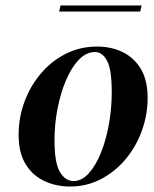

<svg xmlns="http://www.w3.org/2000/svg" viewBox="-20 -666 563 701"><path d="M236 15Q184 15 141 -5.5Q98 -26 73 -67.5Q48 -109 48 -173Q48 -237 69.5 -295Q91 -353 130 -398.5Q169 -444 221 -470Q273 -496 334 -496Q387 -496 428.5 -475.5Q470 -455 494.5 -414Q519 -373 519 -309Q519 -246 497.5 -187.5Q476 -129 437.5 -83.5Q399 -38 347.5 -11.5Q296 15 236 15ZM248 -5Q279 -5 304.5 -33.5Q330 -62 349 -109.5Q368 -157 378 -214.5Q388 -272 388 -329Q388 -412 371 -444Q354 -476 327 -476Q295 -476 268 -448Q241 -420 221 -373Q201 -326 190 -269Q179 -212 179 -155Q179 -70 199 -37.5Q219 -5 248 -5ZM196 -624 201 -646H497L492 -624Z"/></svg>

Font: DeepMind Serif Display
Style: Italic
Weight: 400
Italic angle: -12°
Designer: Frank Grießhammer / Modifications: Colophon Foundry
Foundry: Colophon Foundry
Version: Version 5.003; ttfautohint (v1.8.2)